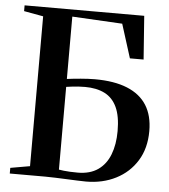

<svg xmlns="http://www.w3.org/2000/svg" viewBox="-53 -791 743 845"><g transform="rotate(5 318.5 -368.5)"><path d="M358 6Q342.5 6 320.2 5Q298 4 272.8 3Q247.5 2 223 1Q198.5 0 178 0H21V-25L107 -40V-702L21.5 -717.5V-743H550L564 -551H503.5L456.5 -700L235 -712V-436.5Q248.5 -438.5 264.2 -440Q280 -441.5 296.2 -443Q312.5 -444.5 328.2 -445.2Q344 -446 358 -446Q444 -446 501.5 -422.5Q559 -399 587.8 -353.2Q616.5 -307.5 616.5 -239.5Q616.5 -163.5 582.5 -108.5Q548.5 -53.5 490 -23.8Q431.5 6 358 6ZM318.5 -30Q372.5 -30 407.8 -54.5Q443 -79 460.2 -123.5Q477.5 -168 477.5 -227.5Q477.5 -293 459 -332.8Q440.5 -372.5 404.8 -390.5Q369 -408.5 318 -408.5Q302.5 -408.5 287.8 -407.5Q273 -406.5 260 -404.8Q247 -403 235 -401.5V-36Q244 -34.5 256.2 -33Q268.5 -31.5 284.2 -30.8Q300 -30 318.5 -30Z"/></g></svg>

Font: Merriweather 120pt SemiBold
Style: Regular
Weight: 600
Version: Version 2.100